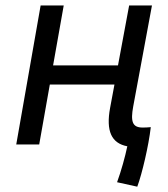

<svg xmlns="http://www.w3.org/2000/svg" viewBox="-20 -538 626 715"><path d="M491.2 157.2C508.8 109.9 533.7 4.4 541.5 -64.5C530.8 -63.5 521 -63 511.2 -63C472.7 -63 465.8 -85.4 476.1 -141.6L545.9 -517.6H460.9L419.4 -294.4H177.7L217.3 -517.6H131.3L40.5 0H126L165.5 -223.1H406.2L390.1 -136.7C374 -49.8 395 -4.4 454.1 6.8C445.8 46.4 431.6 97.7 416 140.6Z"/></svg>

Font: Cascadia Mono SemiLight
Style: Italic
Weight: 350
Italic angle: -10°
Monospace: yes
Designer: Aaron Bell
Foundry: Saja Typeworks
Version: Version 2404.023